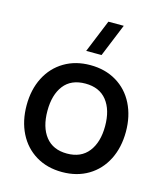

<svg xmlns="http://www.w3.org/2000/svg" viewBox="-119 -885 848 989"><g transform="rotate(15 305.0 -390.0)"><path d="M346 -620H264L335.5 -795H417.5ZM40 -270.5Q40 -354.5 73 -419Q106 -483.5 166 -519.2Q226 -555 304.5 -555Q384 -555 444.2 -519Q504.5 -483 537 -418.2Q569.5 -353.5 569.5 -270.5Q569.5 -186.5 536.8 -121.8Q504 -57 444 -21Q384 15 304.5 15Q225 15 165 -21.2Q105 -57.5 72.5 -122.2Q40 -187 40 -270.5ZM458.5 -270.5Q458.5 -357 419 -406.8Q379.5 -456.5 304.5 -456.5Q228.5 -456.5 189.8 -406.5Q151 -356.5 151 -270.5Q151 -183.5 190.5 -133.5Q230 -83.5 304.5 -83.5Q379.5 -83.5 419 -134.2Q458.5 -185 458.5 -270.5Z"/></g></svg>

Font: Manrope KiralyPet SmBd KiralyPet
Style: Regular
Weight: 600
Designer: Mikhail Sharanda
Foundry: Mikhail Sharanda
Version: Version 4.502